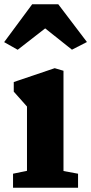

<svg xmlns="http://www.w3.org/2000/svg" viewBox="-23 -887 431 907"><path d="M-3.4 -688 128.9 -866.7H252.4L387.7 -688.5L316.9 -652.3L190.4 -752.9L60.5 -651.9ZM38.6 -66.4 104.5 -80.1V-383.8L42 -454.1V-499.5L235.4 -564.9L276.9 -552.7V-79.1L345.7 -66.4V0H38.6Z"/></svg>

Font: Merriweather
Style: Heavy
Weight: 900
Version: Version 1.003